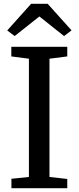

<svg xmlns="http://www.w3.org/2000/svg" viewBox="-20 -989 413 1009"><path d="M132 -59V-680.5L39.5 -692.5V-743H333.5V-692.5L240 -680.5V-59L333.5 -48.5V0H40V-49.5ZM57 -799.5 18 -829 143.5 -969H230.5L356 -829.5L316.5 -799.5L187 -902.5Z"/></svg>

Font: Merriweather Light 18pt
Style: Regular
Weight: 400
Version: Version 2.100